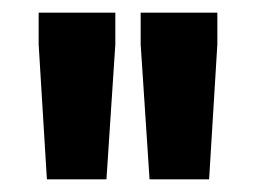

<svg xmlns="http://www.w3.org/2000/svg" viewBox="-20 -708 404 303"><path d="M216 -425 202 -638V-688H323V-638L310 -425ZM54 -425 41 -638V-688H162V-638L148 -425Z"/></svg>

Font: Saira ExtraCondensed ExtraBold
Style: Regular
Weight: 800
Width: 2
Designer: Hector Gatti with collaboration of the Omnibus-Type team
Foundry: Omnibus-Type
Version: Version 1.101